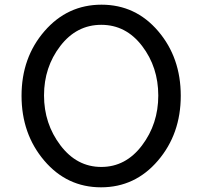

<svg xmlns="http://www.w3.org/2000/svg" viewBox="-20 -785 864 820"><path d="M412.5 -72Q517 -72 586.5 -164Q656 -256 656 -377Q656 -498 587 -588.5Q518 -679 412.5 -679Q307 -679 237.5 -588.5Q168 -498 168 -377.5Q168 -257 238 -164.5Q308 -72 412.5 -72ZM655.5 -652Q752 -539 752 -376Q752 -213 654.5 -99Q557 15 411.5 15Q266 15 169 -99Q72 -213 72 -376Q72 -539 170 -652Q268 -765 413.5 -765Q559 -765 655.5 -652Z"/></svg>

Font: Delius Unicase
Style: Regular
Weight: 400
Designer: Natalia Raices
Foundry: Natalia Raices
Version: Version 1.002